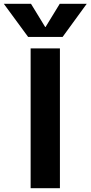

<svg xmlns="http://www.w3.org/2000/svg" viewBox="-61 -983 473 1003"><path d="M177 -842 251 -963H392L266 -790H86L-41 -963H101L175 -842ZM99 0V-730H252V0Z"/></svg>

Font: M PLUS 1p
Style: Bold
Weight: 700
Version: Version 1.062